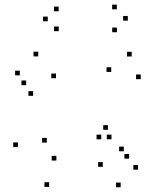

<svg xmlns="http://www.w3.org/2000/svg" viewBox="-20 -777 660 820"><path d="M569.6 -52.4V-72.4H549.6V-52.4ZM508.8 -130.9V-150.9H488.8V-130.9ZM531.3 -99.4V-119.4H511.3V-99.4ZM581.1 -438.8V-458.8H561.1V-438.8ZM542.4 -535.8V-555.8H522.4V-535.8ZM455 -469.8V-489.8H435V-469.8ZM220.8 -91.3V-111.3H200.8V-91.3ZM179.9 -168V-188H159.9V-168ZM219.1 -443V-463H199.1V-443ZM143.2 -536.2V-556.2H123.2V-536.2ZM64.6 -455.2V-475.2H44.6V-455.2ZM121.4 -367.7V-387.7H101.4V-367.7ZM91.7 -413.2V-433.2H71.7V-413.2ZM56.5 -148.8V-168.8H36.5V-148.8ZM189.8 21.2V1.2H169.8V21.2ZM412.4 -182V-202H392.4V-182ZM456.1 -182V-202H436.1V-182ZM440.9 -222.6V-242.6H420.9V-222.6ZM419 -64.6V-84.6H399V-64.6ZM495.4 22.8V2.8H475.4V22.8ZM479.3 -639.3V-659.3H459.3V-639.3ZM525.9 -688.8V-708.8H505.9V-688.8ZM478.9 -737.2V-757.2H458.9V-737.2ZM230.5 -728.8V-748.8H210.5V-728.8ZM183.9 -686.1V-706.1H163.9V-686.1ZM230.9 -643.8V-663.8H210.9V-643.8Z"/></svg>

Font: Monaspace Radon Dots Var
Style: Regular
Weight: 400
Designer: Riley Cran and the Lettermatic Team
Version: Version 1.100 (Monaspace Radon Dots)